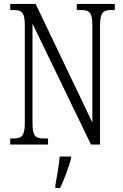

<svg xmlns="http://www.w3.org/2000/svg" viewBox="-20 -734 626 975"><path d="M32 0H224V-31H203C160 -31 145 -41 145 -111V-614L442 0H488V-603C488 -672 504 -683 546 -683H563V-714H370V-683H391C433 -683 449 -672 449 -605V-112L161 -714H32V-683H48C90 -683 106 -673 106 -605V-111C106 -41 90 -31 46 -31H32ZM261 208V221H285C305 180 330 113 341 71V61H283C279 112 269 161 261 208Z"/></svg>

Font: Noto Serif Hebrew ExtraCondensed Light
Style: Regular
Weight: 300
Width: 2
Designer: Monotype Design Team
Foundry: Monotype Imaging Inc.
Version: Version 2.004